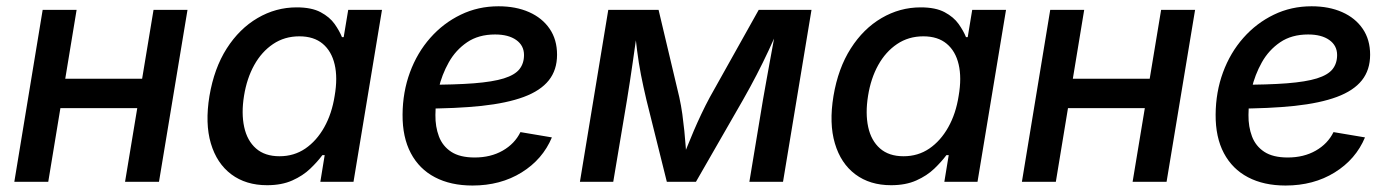

<svg xmlns="http://www.w3.org/2000/svg" viewBox="-20 -570 4363 602"><path d="M452.1 -323.2 437 -231H142.1L157.2 -323.2ZM220.2 -539.1 131.3 0H24.9L113.8 -539.1ZM567.9 -539.1 478.5 0H372.1L461.4 -539.1Z M817.4 10.7Q751 10.7 705.3 -23.4Q659.7 -57.6 641.1 -120.4Q622.6 -183.1 636.7 -269Q651.4 -356 690.9 -418Q730.5 -480 787.6 -513.4Q844.7 -546.9 910.2 -546.9Q957 -546.9 985.4 -531.7Q1013.7 -516.6 1029.1 -494.9Q1044.4 -473.1 1052.2 -453.6H1057.6L1071.8 -539.1H1177.7L1088.4 0H984.4L998 -83.5H990.7Q975.6 -63 952.6 -41Q929.7 -19 896.5 -4.2Q863.3 10.7 817.4 10.7ZM856.4 -80.1Q901.9 -80.1 937.3 -104.2Q972.7 -128.4 996.6 -170.9Q1020.5 -213.4 1029.3 -269.5Q1039.1 -326.2 1029.3 -367.9Q1019.5 -409.7 991.7 -432.9Q963.9 -456.1 918.5 -456.1Q872.1 -456.1 836.2 -431.9Q800.3 -407.7 777.1 -366Q753.9 -324.2 745.1 -269.5Q736.3 -214.8 745.6 -171.9Q754.9 -128.9 782.7 -104.5Q810.5 -80.1 856.4 -80.1Z M1461.4 11.7Q1393.1 11.7 1343.8 -14.2Q1294.4 -40 1268.1 -89.8Q1241.7 -139.6 1242.2 -210.9Q1242.7 -281.7 1265.4 -343.3Q1288.1 -404.8 1329.1 -451.2Q1370.1 -497.6 1424.6 -523.9Q1479 -550.3 1543 -550.3Q1597.7 -550.3 1638.9 -532Q1680.2 -513.7 1703.4 -479.7Q1726.6 -445.8 1726.6 -398.4Q1726.6 -350.6 1700.7 -318.1Q1674.8 -285.6 1622.3 -266.1Q1569.8 -246.6 1490 -238Q1410.2 -229.5 1302.2 -229.5L1315.4 -304.2Q1406.2 -304.2 1465.8 -308.8Q1525.4 -313.5 1559.8 -324.2Q1594.2 -335 1608.6 -353Q1623 -371.1 1623 -397.5Q1623 -427.2 1598.6 -444.6Q1574.2 -461.9 1532.2 -461.9Q1480.5 -461.9 1444.6 -437.5Q1408.7 -413.1 1387 -374.3Q1365.2 -335.4 1355.2 -292Q1345.2 -248.5 1345.2 -209.5Q1344.7 -172.9 1356.2 -142.3Q1367.7 -111.8 1394.8 -94Q1421.9 -76.2 1468.3 -76.2Q1518.6 -76.2 1556.2 -97.7Q1593.8 -119.1 1611.8 -155.8L1710.4 -139.2Q1681.6 -70.3 1615.5 -29.3Q1549.3 11.7 1461.4 11.7Z M1798.3 0 1887.2 -539.1H2044.9L2109.9 -265.1Q2115.7 -238.8 2119.4 -212.2Q2123 -185.5 2125.7 -159.4Q2128.4 -133.3 2130.1 -109.1Q2131.8 -85 2133.3 -63H2115.7Q2125 -85.9 2134.8 -110.4Q2144.5 -134.8 2155.5 -160.4Q2166.5 -186 2179 -212.4Q2191.4 -238.8 2205.6 -265.1L2358.9 -539.1H2524.4L2435.1 0H2329.6L2372.1 -256.3Q2377 -283.7 2382.3 -313.7Q2387.7 -343.8 2393.3 -374.5Q2398.9 -405.3 2404.5 -435.5Q2410.2 -465.8 2415 -493.7H2426.3Q2408.2 -450.7 2390.1 -412.1Q2372.1 -373.5 2352.5 -335.7Q2333 -297.9 2309.6 -256.8L2162.1 0H2070.8L2006.8 -256.8Q1997.1 -297.9 1989.7 -335.4Q1982.4 -373 1977.5 -411.9Q1972.7 -450.7 1967.8 -493.7H1981Q1976.6 -464.4 1972.4 -434.3Q1968.3 -404.3 1963.9 -374.5Q1959.5 -344.7 1955.1 -315.2Q1950.7 -285.6 1945.8 -256.3L1902.8 0Z M2773.9 10.7Q2707.5 10.7 2661.9 -23.4Q2616.2 -57.6 2597.7 -120.4Q2579.1 -183.1 2593.3 -269Q2607.9 -356 2647.5 -418Q2687 -480 2744.1 -513.4Q2801.3 -546.9 2866.7 -546.9Q2913.6 -546.9 2941.9 -531.7Q2970.2 -516.6 2985.6 -494.9Q3001 -473.1 3008.8 -453.6H3014.2L3028.3 -539.1H3134.3L3044.9 0H2940.9L2954.6 -83.5H2947.3Q2932.1 -63 2909.2 -41Q2886.2 -19 2853 -4.2Q2819.8 10.7 2773.9 10.7ZM2813 -80.1Q2858.4 -80.1 2893.8 -104.2Q2929.2 -128.4 2953.1 -170.9Q2977.1 -213.4 2985.8 -269.5Q2995.6 -326.2 2985.8 -367.9Q2976.1 -409.7 2948.2 -432.9Q2920.4 -456.1 2875 -456.1Q2828.6 -456.1 2792.7 -431.9Q2756.8 -407.7 2733.6 -366Q2710.4 -324.2 2701.7 -269.5Q2692.9 -214.8 2702.1 -171.9Q2711.4 -128.9 2739.3 -104.5Q2767.1 -80.1 2813 -80.1Z M3611.3 -323.2 3596.2 -231H3301.3L3316.4 -323.2ZM3379.4 -539.1 3290.5 0H3184.1L3272.9 -539.1ZM3727.1 -539.1 3637.7 0H3531.2L3620.6 -539.1Z M4010.7 11.7Q3942.4 11.7 3893.1 -14.2Q3843.8 -40 3817.4 -89.8Q3791 -139.6 3791.5 -210.9Q3792 -281.7 3814.7 -343.3Q3837.4 -404.8 3878.4 -451.2Q3919.4 -497.6 3973.9 -523.9Q4028.3 -550.3 4092.3 -550.3Q4147 -550.3 4188.2 -532Q4229.5 -513.7 4252.7 -479.7Q4275.9 -445.8 4275.9 -398.4Q4275.9 -350.6 4250 -318.1Q4224.1 -285.6 4171.6 -266.1Q4119.1 -246.6 4039.3 -238Q3959.5 -229.5 3851.6 -229.5L3864.7 -304.2Q3955.6 -304.2 4015.1 -308.8Q4074.7 -313.5 4109.1 -324.2Q4143.6 -335 4158 -353Q4172.4 -371.1 4172.4 -397.5Q4172.4 -427.2 4147.9 -444.6Q4123.5 -461.9 4081.5 -461.9Q4029.8 -461.9 3993.9 -437.5Q3958 -413.1 3936.3 -374.3Q3914.6 -335.4 3904.5 -292Q3894.5 -248.5 3894.5 -209.5Q3894 -172.9 3905.5 -142.3Q3917 -111.8 3944.1 -94Q3971.2 -76.2 4017.6 -76.2Q4067.9 -76.2 4105.5 -97.7Q4143.1 -119.1 4161.1 -155.8L4259.8 -139.2Q4231 -70.3 4164.8 -29.3Q4098.6 11.7 4010.7 11.7Z"/></svg>

Font: Inter 18pt Medium
Style: Italic
Weight: 500
Italic angle: -9.3988°
Designer: Rasmus Andersson
Foundry: rsms
Version: Version 4.001;git-66647c0bb